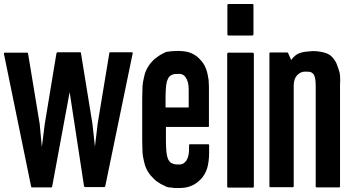

<svg xmlns="http://www.w3.org/2000/svg" viewBox="-47 -942 1826 964"><path d="M619.1 -673.8Q573.2 -452.1 481.4 -6.8Q480.5 -5.9 479.5 -3.9Q477.5 -2.9 476.6 -2.9Q444.3 -2.9 379.9 -2.9Q377.9 -2.9 377 -3.9Q375 -5.9 375 -6.8Q350.6 -164.1 302.7 -479.5Q273.4 -321.3 214.8 -4.9Q214.8 -3.9 212.9 -2Q211.9 -1 210 -1Q178.7 -1 114.3 -1Q112.3 -1 110.4 -2Q109.4 -3.9 109.4 -4.9Q63.5 -227.5 -27.3 -671.9Q-27.3 -672.9 -27.3 -673.8Q-27.3 -674.8 -26.4 -675.8Q-26.4 -676.8 -24.4 -677.7Q-23.4 -677.7 -22.5 -677.7Q14.6 -677.7 87.9 -677.7Q90.8 -677.7 91.8 -676.8Q93.8 -676.8 93.8 -673.8Q113.3 -555.7 152.3 -319.3Q156.2 -280.3 163.1 -204.1Q168 -242.2 177.7 -319.3Q197.3 -437.5 236.3 -673.8Q236.3 -674.8 237.3 -675.8Q237.3 -676.8 238.3 -676.8Q238.3 -676.8 238.3 -677.7Q238.3 -677.7 238.3 -677.7Q239.3 -678.7 240.2 -679.7Q241.2 -679.7 242.2 -679.7Q279.3 -679.7 354.5 -679.7Q356.4 -679.7 358.4 -678.7Q359.4 -678.7 359.4 -675.8Q378.9 -557.6 417 -321.3Q420.9 -282.2 429.7 -206.1Q433.6 -244.1 443.4 -321.3Q462.9 -439.5 502 -675.8Q502 -677.7 503.9 -678.7Q504.9 -679.7 505.9 -679.7Q543 -679.7 615.2 -679.7Q616.2 -679.7 617.2 -679.7Q617.2 -678.7 618.2 -677.7Q619.1 -677.7 619.1 -675.8Q620.1 -675.8 620.1 -674.8Q620.1 -674.8 619.1 -673.8Z M997.1 -304.7Q926.8 -304.7 786.1 -304.7Q786.1 -280.3 786.1 -231.4Q786.1 -213.9 787.1 -199.2Q788.1 -185.5 789.1 -173.8Q791 -163.1 793 -154.3Q795.9 -145.5 798.8 -138.7Q802.7 -132.8 806.6 -128.9Q810.5 -124 816.4 -122.1Q820.3 -120.1 824.2 -119.1Q828.1 -118.2 832 -117.2Q835 -116.2 842.8 -116.2Q851.6 -116.2 854.5 -116.2Q858.4 -116.2 863.3 -117.2Q868.2 -118.2 872.1 -120.1Q876 -122.1 879.9 -126Q883.8 -129.9 887.7 -133.8Q890.6 -138.7 893.6 -145.5Q896.5 -151.4 898.4 -159.2Q900.4 -167 901.4 -175.8Q902.3 -185.5 902.3 -196.3Q902.3 -202.1 902.3 -212.9Q902.3 -215.8 903.3 -216.8Q905.3 -217.8 907.2 -217.8Q937.5 -217.8 998 -217.8Q1001 -217.8 1002 -216.8Q1002.9 -215.8 1002.9 -212.9Q1002.9 -201.2 1002.9 -175.8Q1002.9 -130.9 993.2 -97.7Q982.4 -63.5 960.9 -42Q938.5 -18.6 913.1 -8.8Q888.7 2 852.5 2Q849.6 2 840.8 2Q832 2 829.1 2Q822.3 1 815.4 0Q808.6 0 802.7 -1Q794.9 -2 790 -3.9Q786.1 -5.9 781.2 -7.8Q779.3 -9.8 776.4 -10.7Q774.4 -11.7 771.5 -12.7Q765.6 -15.6 759.8 -18.6Q753.9 -22.5 748 -26.4Q743.2 -29.3 737.3 -33.2Q732.4 -37.1 727.5 -42Q718.8 -50.8 709 -61.5Q700.2 -72.3 692.4 -85.9Q684.6 -100.6 680.7 -113.3Q676.8 -126 670.9 -156.2Q668 -173.8 668 -194.3Q667 -214.8 667 -238.3Q667 -239.3 667 -241.2Q667 -242.2 667 -242.2Q667 -242.2 667 -242.2Q667 -266.6 667 -316.4Q667 -357.4 667 -440.4Q667 -440.4 667 -441.4Q667 -441.4 667 -441.4Q667 -443.4 667 -447.3Q667 -470.7 668 -490.2Q668 -510.7 670.9 -529.3Q676.8 -559.6 680.7 -573.2Q684.6 -585.9 692.4 -599.6Q700.2 -614.3 709 -625Q718.8 -635.7 727.5 -644.5Q737.3 -652.3 747.1 -659.2Q756.8 -666 766.6 -670.9Q769.5 -672.9 771.5 -673.8Q774.4 -675.8 776.4 -675.8Q781.2 -678.7 785.2 -680.7Q790 -682.6 796.9 -682.6Q807.6 -684.6 825.2 -685.5Q841.8 -686.5 851.6 -686.5Q855.5 -685.5 858.4 -685.5Q862.3 -685.5 866.2 -685.5Q901.4 -682.6 921.9 -670.9Q943.4 -660.2 960 -640.6Q974.6 -626 984.4 -603.5Q994.1 -582 998 -553.7Q1001 -542 1001 -530.3Q1002 -518.6 1002 -505.9Q1002 -440.4 1002 -309.6Q1002 -306.6 1001 -305.7Q1000 -303.7 997.1 -303.7Q997.1 -304.7 997.1 -304.7ZM900.4 -402.3Q900.4 -431.6 900.4 -492.2Q900.4 -502.9 899.4 -511.7Q898.4 -520.5 896.5 -528.3Q893.6 -535.2 891.6 -542Q888.7 -548.8 885.7 -552.7Q881.8 -558.6 878.9 -561.5Q875 -564.5 870.1 -567.4Q866.2 -569.3 861.3 -570.3Q856.4 -571.3 852.5 -571.3Q848.6 -571.3 840.8 -570.3Q832 -570.3 830.1 -570.3Q826.2 -569.3 822.3 -568.4Q818.4 -566.4 814.5 -565.4Q808.6 -562.5 804.7 -558.6Q799.8 -553.7 796.9 -547.9Q793.9 -542 791 -533.2Q789.1 -524.4 787.1 -513.7Q786.1 -502.9 785.2 -488.3Q784.2 -474.6 784.2 -458Q784.2 -439.5 784.2 -402.3Q823.2 -402.3 900.4 -402.3Z M1094.7 -768.6Q1094.7 -818.4 1094.7 -917Q1094.7 -918.9 1096.7 -920.9Q1098.6 -921.9 1101.6 -921.9Q1141.6 -921.9 1220.7 -921.9Q1223.6 -921.9 1224.6 -920.9Q1225.6 -919.9 1225.6 -918Q1225.6 -918 1225.6 -917Q1225.6 -867.2 1225.6 -768.6Q1225.6 -766.6 1223.6 -765.6Q1222.7 -763.7 1219.7 -763.7Q1179.7 -763.7 1100.6 -763.7Q1097.7 -763.7 1096.7 -765.6Q1094.7 -766.6 1094.7 -768.6ZM1227.5 -671.9Q1227.5 -587.9 1227.5 -420.9Q1227.5 -282.2 1227.5 -4.9Q1227.5 -2.9 1225.6 -1Q1224.6 0 1221.7 0Q1181.6 0 1099.6 0Q1096.7 0 1095.7 -1Q1093.8 -2.9 1093.8 -4.9Q1093.8 -88.9 1093.8 -255.9Q1093.8 -394.5 1093.8 -671.9Q1093.8 -673.8 1095.7 -675.8Q1096.7 -677.7 1099.6 -677.7Q1140.6 -677.7 1221.7 -677.7Q1224.6 -677.7 1225.6 -675.8Q1227.5 -673.8 1227.5 -671.9Z M1660.2 -517.6Q1660.2 -346.7 1660.2 -5.9Q1660.2 -2.9 1659.2 -2Q1657.2 -1 1655.3 -1Q1641.6 -1 1613.3 -1Q1589.8 -1 1543 -1Q1541 -1 1540 -2Q1538.1 -2.9 1538.1 -5.9Q1538.1 -174.8 1538.1 -512.7Q1538.1 -533.2 1535.2 -548.8Q1532.2 -563.5 1526.4 -570.3Q1520.5 -578.1 1508.8 -581.1Q1497.1 -583 1478.5 -582Q1459 -580.1 1443.4 -562.5Q1427.7 -544.9 1427.7 -510.7Q1427.7 -342.8 1427.7 -6.8Q1427.7 -3.9 1425.8 -2.9Q1424.8 -2 1422.9 -2Q1384.8 -2 1310.5 -2Q1308.6 -2 1306.6 -2.9Q1305.7 -3.9 1305.7 -6.8Q1305.7 -89.8 1305.7 -256.8Q1305.7 -395.5 1305.7 -673.8Q1305.7 -675.8 1306.6 -677.7Q1308.6 -678.7 1310.5 -678.7Q1338.9 -678.7 1394.5 -678.7Q1395.5 -678.7 1397.5 -677.7Q1398.4 -676.8 1399.4 -675.8Q1404.3 -664.1 1415 -640.6Q1421.9 -651.4 1433.6 -661.1Q1444.3 -671.9 1464.8 -677.7Q1485.4 -683.6 1513.7 -684.6Q1519.5 -685.5 1525.4 -685.5Q1546.9 -685.5 1565.4 -681.6Q1602.5 -674.8 1618.2 -658.2Q1634.8 -640.6 1642.6 -623Q1653.3 -595.7 1658.2 -577.1Q1661.1 -564.5 1661.1 -538.1Q1661.1 -529.3 1660.2 -517.6Z"/></svg>

Font: Typeface
Style: Regular
Weight: 400
Version: Version 1.0